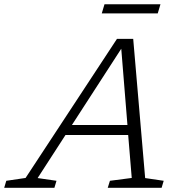

<svg xmlns="http://www.w3.org/2000/svg" viewBox="-84 -896 868 916"><path d="M608.5 -46.5 697 -33.5 687 0H430L440.5 -33.5L544.5 -47L527.5 -252H228.5L95.5 -46.5L185.5 -33.5L175.5 0H-64L-54 -33.5L38 -47L474 -710.5H551.5ZM259 -299.5H524L494.5 -663.5ZM401.5 -832 414.5 -875.5H681.5L668.5 -832Z"/></svg>

Font: Newsreader Caption Light
Style: Italic
Weight: 300
Italic angle: -17°
Designer: Hugues Gentile
Foundry: Production Type
Version: Version 1.001